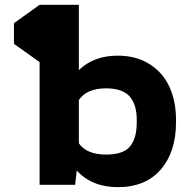

<svg xmlns="http://www.w3.org/2000/svg" viewBox="-20 -770 753 800"><path d="M145 -511.2 38.1 -587.4V-673.3L145 -750H308.6V-478Q371.1 -538.1 470.2 -538.1Q547.4 -538.1 603 -502.9Q658.7 -467.8 686 -408Q713.4 -348.1 713.4 -270.5V-260.3Q713.4 -137.2 649.9 -63.7Q586.4 9.8 471.2 9.8Q362.8 9.8 299.8 -59.6L293 0H145ZM422.4 -401.9Q341.8 -401.9 308.6 -353.5V-172.9Q340.8 -126 422.9 -126Q493.7 -126 521.7 -159.9Q549.8 -193.8 549.8 -260.3V-270.5Q549.8 -299.3 543.9 -321.8Q538.1 -344.2 524.4 -363Q510.7 -381.8 484.9 -391.8Q459 -401.9 422.4 -401.9Z"/></svg>

Font: Bert Sans Black
Style: Regular
Weight: 900
Designer: Christian Robertson, Adam Twardoch, & Cristiano Sobral
Foundry: Google
Version: Version 12.135;January 10, 2020;FontCreator 12.0.0.2547 64-b